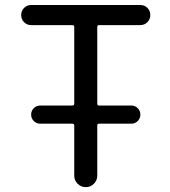

<svg xmlns="http://www.w3.org/2000/svg" viewBox="-20 -775 685 774"><path d="M142.6 -276.4Q127 -276.4 116.2 -287.1Q105.5 -297.9 105.5 -313Q105.5 -328.1 116.2 -338.9Q127 -349.6 142.6 -349.6H271.5Q279.3 -349.6 279.3 -357.4V-666Q279.3 -673.8 271.5 -673.8H105.5Q88.9 -673.8 77.1 -685.5Q65.4 -697.3 65.4 -714.4Q65.4 -731.4 77.1 -743.2Q88.9 -754.9 105.5 -754.9H544.9Q562.5 -754.9 574.2 -743.2Q585.9 -731.4 585.9 -714.4Q585.9 -697.3 574.2 -685.5Q562.5 -673.8 544.9 -673.8H378.9Q372.1 -673.8 372.1 -666V-357.4Q372.1 -349.6 378.9 -349.6H509.8Q524.4 -349.6 535.2 -338.9Q545.9 -328.1 545.9 -313Q545.9 -297.9 535.2 -287.1Q524.4 -276.4 509.8 -276.4H378.9Q372.1 -276.4 372.1 -269.5V-66.4Q372.1 -47.9 358.4 -34.2Q344.7 -20.5 325.7 -20.5Q306.6 -20.5 293 -34.2Q279.3 -47.9 279.3 -66.4V-269.5Q279.3 -276.4 271.5 -276.4Z"/></svg>

Font: Gen Jyuu Gothic Regular
Style: Regular
Weight: 400
Designer: [Source Han Sans]
Ryoko NISHIZUKA  (kana & ideographs); Paul D. Hunt (Latin, Greek & Cyrillic); Wenlong ZHANG  (bopomofo
Version: Version 1.002.20150607